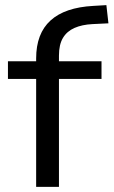

<svg xmlns="http://www.w3.org/2000/svg" viewBox="-20 -729 443 749"><path d="M121 0V-421H11V-490H143L121 -469V-501Q121 -598 177 -649Q233 -700 344 -706L395 -709L403 -638L341 -635Q300 -633 270.5 -620Q241 -607 225.5 -581Q210 -555 210 -512V-476L194 -490H376V-421H210V0Z"/></svg>

Font: Nunito Sans 10pt SemiExpanded
Style: Regular
Weight: 400
Width: 6
Designer: Vernon Adams
Foundry: Vernon Adams
Version: Version 3.101;gftools[0.9.27]